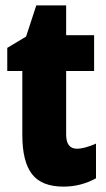

<svg xmlns="http://www.w3.org/2000/svg" viewBox="-20 -684 395 714"><path d="M337 -150V-21Q281 10 216 10Q135 10 99 -36.5Q63 -83 63 -182V-420H7V-506L77 -548L115 -664H226V-553H330V-420H226V-184Q226 -131 266 -131Q294 -131 337 -150Z"/></svg>

Font: Noto Sans UI CondBlack
Style: Regular
Weight: 900
Width: 3
Designer: Monotype Design Team
Foundry: Monotype Imaging Inc.
Version: Version 1.001